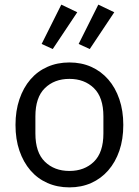

<svg xmlns="http://www.w3.org/2000/svg" viewBox="-20 -798 600 830"><path d="M47 0ZM280 12Q228 12 185 -7Q142 -26 111.5 -61.5Q81 -97 64 -146.5Q47 -196 47 -258Q47 -319 64 -369Q81 -419 111.5 -454.5Q142 -490 185 -509Q228 -528 280 -528Q332 -528 374.5 -509Q417 -490 448 -454.5Q479 -419 496 -369Q513 -319 513 -258Q513 -196 496 -146.5Q479 -97 448 -61.5Q417 -26 374.5 -7Q332 12 280 12ZM280 -59Q345 -59 386 -99Q427 -139 427 -221V-295Q427 -377 386 -417Q345 -457 280 -457Q215 -457 174 -417Q133 -377 133 -295V-221Q133 -139 174 -99Q215 -59 280 -59ZM208 -586 160 -608 245 -778 314 -745ZM368 -586 320 -608 405 -778 474 -745Z"/></svg>

Font: Aneliza
Style: Regular
Weight: 400
Designer: Mike Abbink, Paul van der Laan, Pieter van Rosmalen
Foundry: Bold Monday
Version: Version 3.001;September 8, 2019;FontCreator 11.5.0.2425 64-b